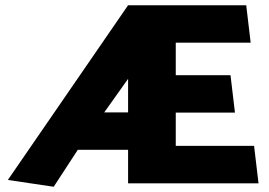

<svg xmlns="http://www.w3.org/2000/svg" viewBox="-20 -700 1027 733"><path d="M469 0H967L950 -143H651V-270H877L860 -413H651V-537H937L920 -680H469L10 -13L185 13L277 -128H469ZM469 -399V-271H378Z"/></svg>

Font: Catamaran Black
Style: Regular
Weight: 900
Designer: Pria Ravichandran
Version: Version 2.000